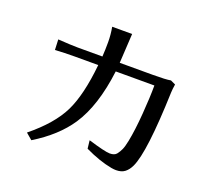

<svg xmlns="http://www.w3.org/2000/svg" viewBox="-133 -953 1266 1149"><g transform="rotate(20 500.0 -379.0)"><path d="M117.2 -599.6Q204.1 -593.8 243.2 -593.8H400.4Q403.3 -637.7 403.3 -685.5Q403.3 -733.4 394.5 -781.2H521.5Q513.7 -632.8 510.7 -593.8H722.7Q804.7 -593.8 835 -599.6L866.2 -585Q864.3 -572.3 862.3 -556.6L860.4 -532.2Q847.7 -146.5 799.8 -44.9Q786.1 -15.6 765.1 1Q744.1 17.6 709 17.6Q696.3 17.6 678.7 14.6Q599.6 0 505.9 -44.9L500 -96.7Q609.4 -63.5 639.6 -63.5Q669.9 -63.5 682.6 -79.6Q695.3 -95.7 704.1 -115.2Q712.9 -134.8 720.7 -173.8Q735.4 -248 743.7 -355.5Q752 -462.9 752 -537.1H505.9Q477.5 -308.6 389.6 -176.8Q314.5 -64.5 171.9 22.5L131.8 -11.7Q267.6 -122.1 321.3 -231.4Q375 -340.8 394.5 -537.1H246.1Q177.7 -537.1 120.1 -533.2Z"/></g></svg>

Font: GenEi LateGo v2
Style: Medium
Weight: 500
Designer: o_tamon (Modified)
Foundry: o_tamon / Adobe Systems Incorporated / FONT 910 / Philipp H. Poll
Version: Version 2.1;Original Version 1.004